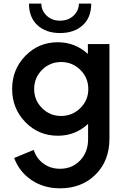

<svg xmlns="http://www.w3.org/2000/svg" viewBox="-20 -745 711 1068"><path d="M313.8 -561.2Q236.2 -561.2 188.8 -604.4Q141.2 -647.5 141.2 -725H210Q210 -686.2 239.4 -658.1Q268.8 -630 313.8 -630Q360 -630 389.4 -658.1Q418.8 -686.2 418.8 -725H487.5Q487.5 -647.5 440 -604.4Q392.5 -561.2 313.8 -561.2ZM468.8 -500H588.8V26.2Q588.8 148.8 511.9 225.6Q435 302.5 313.8 302.5Q223.8 302.5 155.6 256.9Q87.5 211.2 58.8 133.8L167.5 88.8Q182.5 136.2 221.9 165Q261.2 193.8 313.8 193.8Q381.2 193.8 425.6 147.5Q470 101.2 470 30V-56.2Q400 10 301.2 10Q195 10 121.2 -65.6Q47.5 -141.2 47.5 -250Q47.5 -358.8 121.2 -434.4Q195 -510 301.2 -510Q397.5 -510 468.8 -445ZM213.8 -143.8Q257.5 -100 320 -100Q382.5 -100 426.9 -143.8Q471.2 -187.5 471.2 -250Q471.2 -312.5 426.9 -356.2Q382.5 -400 320 -400Q257.5 -400 213.8 -356.2Q170 -312.5 170 -250Q170 -187.5 213.8 -143.8Z"/></svg>

Font: Now Medium
Style: Regular
Weight: 500
Designer: Alfredo Marco Pradil
Foundry: Alfredo Marco Pradil
Version: Version 1.002;PS 001.002;hotconv 1.0.88;makeotf.lib2.5.64775